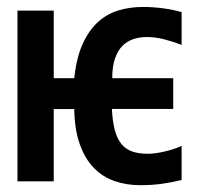

<svg xmlns="http://www.w3.org/2000/svg" viewBox="-20 -527 590 558"><path d="M136.2 -210V0H30.8V-496.1H136.2V-299.8H195.8Q202.1 -359.4 220.2 -399.2Q238.3 -439 264.6 -462.9Q291 -486.8 324.5 -496.8Q357.9 -506.8 395 -506.8Q424.3 -506.8 455.1 -502.7Q485.8 -498.5 507.8 -491.7V-396.5Q482.9 -406.2 457 -412.8Q431.2 -419.4 406.7 -419.4Q385.7 -419.4 367.4 -413.3Q349.1 -407.2 335.4 -393.3Q321.8 -379.4 314 -356.4Q306.2 -333.5 306.2 -299.8H483.4V-210.4H305.2Q307.1 -173.8 313.7 -148.9Q320.3 -124 332.8 -108.6Q345.2 -93.3 364.3 -86.7Q383.3 -80.1 410.2 -80.1Q419.9 -80.1 432.4 -81.8Q444.8 -83.5 458.3 -86.7Q471.7 -89.8 484.6 -94Q497.6 -98.1 507.8 -103V-3.9Q478.5 3.4 449.5 7.3Q420.4 11.2 387.7 11.2Q347.7 11.2 313 -0.7Q278.3 -12.7 252.7 -39.1Q227.1 -65.4 211.9 -107.7Q196.8 -149.9 195.8 -210Z"/></svg>

Font: Code New Roman
Style: Bold
Weight: 700
Monospace: yes
Designer: Sam Radian
Foundry: Code New Roman
Version: Version 1.508 October 19, 2014